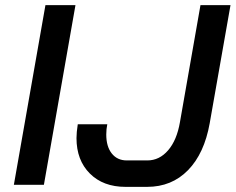

<svg xmlns="http://www.w3.org/2000/svg" viewBox="-20 -720 918 748"><path d="M157 -700H274L151 0H34ZM278 -182Q278 -204 283 -236H398Q394 -217 394 -196Q394 -149 415.5 -122Q437 -95 474 -95H554Q601 -95 635 -134.5Q669 -174 681 -244L761 -700H878L797 -240Q776 -122 712.5 -57Q649 8 553 8H469Q382 8 330 -44Q278 -96 278 -182Z"/></svg>

Font: Bai Jamjuree SemiBold
Style: Italic
Weight: 600
Italic angle: -10°
Version: Version 1.000; ttfautohint (v1.6)